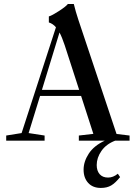

<svg xmlns="http://www.w3.org/2000/svg" viewBox="-20 -696 671 950"><path d="M10.7 0V-25.4L86.9 -37.6L256.8 -561Q242.7 -578.1 221.7 -585V-614.7Q237.3 -619.1 272 -641.6Q306.6 -664.1 315.9 -676.3H345.2Q354.5 -637.7 368.2 -596.7L556.6 -33.2L621.1 -25.4V0H549.8Q505.4 17.1 481.9 50.8Q458.5 84.5 458.5 120.6Q458.5 148.9 473.1 165.8Q487.8 182.6 514.6 182.6Q540 182.6 563 163.6L574.2 180.2Q550.8 209.5 530 221.7Q509.3 233.9 479 233.9Q439 233.9 416.3 209Q393.6 184.1 393.6 143.6Q393.6 103.5 419.2 64.2Q444.8 24.9 498.5 0H370.1V-25.4L441.9 -33.7L381.3 -221.2H178.2L121.6 -37.6L200.7 -25.4V0ZM300.3 -471.7Q286.6 -512.7 274.4 -535.2L187.5 -251.5H371.6Z"/></svg>

Font: Elstob 18pt Medium
Style: Regular
Weight: 500
Designer: Peter S. Baker
Version: Version 1.015